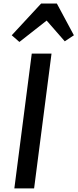

<svg xmlns="http://www.w3.org/2000/svg" viewBox="-20 -1044 430 1064"><path d="M59.5 0 156 -747H265.5L169 0ZM87.5 -811.5 45 -848.5 208 -1024.5H295L389.5 -848.5L339 -815L238.5 -930Z"/></svg>

Font: Koeln Type Sans
Style: Italic
Weight: 400
Italic angle: -7.5°
Designer: Eben Sorkin
Foundry: Eben Sorkin
Version: Version 2.001